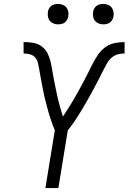

<svg xmlns="http://www.w3.org/2000/svg" viewBox="-20 -957 654 977"><path d="M211 0 259 -294Q253 -308 247.5 -323Q242 -338 237 -353Q232 -368 227.5 -383.5Q223 -399 219 -414.5Q215 -430 211 -445.5Q207 -461 203.5 -477Q200 -493 197 -509Q194 -525 191 -541Q188 -557 185 -573Q182 -589 179.5 -605Q177 -621 173 -637Q169 -653 159 -664.5Q149 -676 133 -680.5Q117 -685 100 -685V-743Q125 -743 149 -739Q173 -735 192 -721Q211 -707 221.5 -686.5Q232 -666 237.5 -642.5Q243 -619 246.5 -595.5Q250 -572 255 -548.5Q260 -525 264.5 -501.5Q269 -478 274.5 -455Q280 -432 286.5 -409.5Q293 -387 300 -364Q315 -386 329 -408Q343 -430 356 -452.5Q369 -475 381.5 -498Q394 -521 406.5 -544Q419 -567 430 -590Q441 -613 453 -636Q465 -659 480.5 -681Q496 -703 517.5 -718Q539 -733 564.5 -738Q590 -743 614 -743V-685Q597 -685 580 -680.5Q563 -676 549 -664.5Q535 -653 526 -637Q517 -621 508.5 -605Q500 -589 492 -573Q484 -557 476 -541Q468 -525 459 -509Q450 -493 441.5 -477Q433 -461 424 -445.5Q415 -430 406 -414.5Q397 -399 387.5 -383.5Q378 -368 368 -353Q358 -338 347.5 -323Q337 -308 325 -294L277 0ZM506 -833Q493 -833 482 -837.5Q471 -842 463.5 -851Q456 -860 454 -872.5Q452 -885 454 -898Q455 -906 460 -914.5Q465 -923 472.5 -928Q480 -933 488.5 -935Q497 -937 505 -937Q518 -937 529.5 -932.5Q541 -928 548 -919Q555 -910 557.5 -897.5Q560 -885 557 -872Q556 -864 551 -855.5Q546 -847 539 -842Q532 -837 523 -835Q514 -833 506 -833ZM276 -833Q263 -833 252 -837.5Q241 -842 233.5 -851Q226 -860 224 -872.5Q222 -885 224 -898Q225 -906 230 -914.5Q235 -923 242.5 -928Q250 -933 258.5 -935Q267 -937 275 -937Q288 -937 299.5 -932.5Q311 -928 318 -919Q325 -910 327.5 -897.5Q330 -885 327 -872Q326 -864 321 -855.5Q316 -847 309 -842Q302 -837 293 -835Q284 -833 276 -833Z"/></svg>

Font: Iosevka Aile Light
Style: Italic
Weight: 300
Italic angle: -9°
Designer: Belleve Invis
Foundry: Belleve Invis
Version: Version 31.1.0; ttfautohint (v1.8.4)